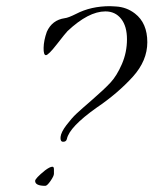

<svg xmlns="http://www.w3.org/2000/svg" viewBox="-20 -591 512 623"><path d="M199 -490Q193 -484 165 -448Q137 -412 129 -412Q121 -412 121.5 -436Q122 -460 132 -488Q149 -526 190 -532Q201 -533 227 -546Q275 -571 337 -571L356 -570Q391 -568 418 -547Q458 -516 458 -454Q458 -394 411 -342Q362 -288 294 -242Q205 -179 197 -140Q195 -131 185 -131Q175 -131 176.5 -146.5Q178 -162 195.5 -185Q213 -208 228 -222Q243 -236 280.5 -268.5Q318 -301 338.5 -323Q359 -345 375.5 -383Q392 -421 392 -463.5Q392 -506 373 -530Q354 -554 322 -554Q267 -554 199 -490ZM155 -27Q155 -20 144 -4Q133 12 127 12Q94 12 94 -4Q94 -12 126 -38Q142 -50 150 -50Q155 -50 155 -42Z"/></svg>

Font: Allura
Style: Regular
Weight: 400
Designer: Robert E. Leuschke
Foundry: Robert E. Leuschke
Version: Version 1.004